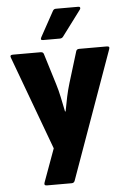

<svg xmlns="http://www.w3.org/2000/svg" viewBox="-60 -755 650 983"><g transform="rotate(-5 265.5 -263.5)"><path d="M141 185Q124 185 130 169L192 -1L14 -482Q8 -497 25 -497H168Q181 -497 184 -486L233 -327Q243 -295 250.5 -259Q258 -223 266 -184H269Q276 -223 283.5 -258Q291 -293 301 -326L350 -486Q353 -497 366 -497H508Q525 -497 519 -482L284 174Q280 185 268 185ZM186 -558Q170 -558 178 -573L249 -702Q254 -712 265 -712H381Q388 -712 389.5 -707Q391 -702 387 -697L289 -566Q283 -558 272 -558Z"/></g></svg>

Font: Sofia Sans Black
Style: Regular
Weight: 900
Designer: Botio Nikoltchev, Ani Petrova
Foundry: lettersoup
Version: Version 4.100; ttfautohint (v1.8.3)